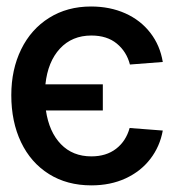

<svg xmlns="http://www.w3.org/2000/svg" viewBox="-20 -557 566 588"><path d="M294.9 -218.8H120.6Q130.4 -152.8 166.5 -115.5Q202.6 -78.1 259.8 -78.1Q305.2 -78.1 335.4 -101.3Q365.7 -124.5 377 -165L478.5 -157.2Q469.7 -108.4 440.4 -70.3Q411.1 -32.2 364.7 -10.7Q318.4 10.7 259.8 10.7Q185.1 10.7 129.6 -24.2Q74.2 -59.1 44.4 -121.6Q14.6 -184.1 14.6 -265.6Q14.6 -344.2 44.9 -406Q75.2 -467.8 130.6 -502.4Q186 -537.1 258.8 -537.1Q316.9 -537.1 363.8 -516.1Q410.6 -495.1 440.4 -456.5Q470.2 -418 478.5 -367.2L377.9 -359.4Q367.7 -398.9 337.6 -423.6Q307.6 -448.2 259.8 -448.2Q200.7 -448.2 163.6 -408.2Q126.5 -368.2 119.1 -298.8H294.9Z"/></svg>

Font: Pretendard GOV Medium
Style: Regular
Weight: 500
Designer: Base glyphs from Inter by Rasmus Andersson; Hangeul glyphs from Noto Sans CJK(Source Han Sans) by Jang Soo-young and Kan
Foundry: Kil Hyung-jin
Version: Version 1.309